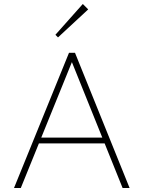

<svg xmlns="http://www.w3.org/2000/svg" viewBox="-20 -940 718 960"><path d="M50 0 325 -676H355L628 0H593L332 -648H347L84 0ZM165 -223V-252H514V-223ZM270 -753 257 -766 394 -920 421 -893Z"/></svg>

Font: Marine Company Thin
Style: Regular
Weight: 100
Designer: Rodrigo Fuenzalida
Foundry: fragTYPE
Version: Version 1.000